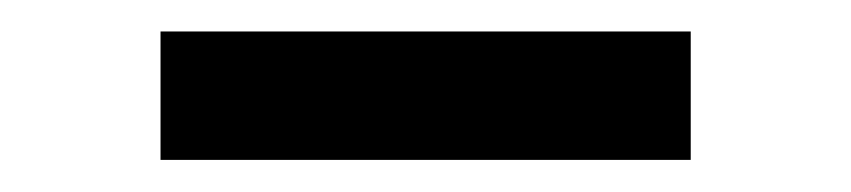

<svg xmlns="http://www.w3.org/2000/svg" viewBox="-20 -730 541 122"><path d="M418.9 -628.4H82V-710H418.9Z"/></svg>

Font: TypoPRO Roboto
Style: Bold
Weight: 700
Designer: Google
Version: Version 2.136; 2016